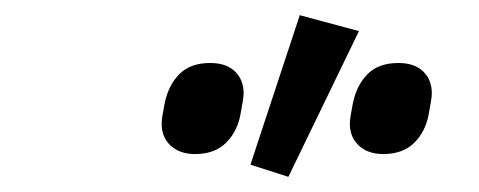

<svg xmlns="http://www.w3.org/2000/svg" viewBox="-20 -815 631 253"><path d="M453 -774 360 -582 310 -598 375 -795ZM237 -612Q217 -612 205 -623Q193 -634 193 -652Q193 -656 194 -662.5Q195 -669 197 -679Q202 -703 216.5 -717.5Q231 -732 257 -732Q278 -732 289.5 -721Q301 -710 301 -692Q301 -688 300 -682Q299 -676 297 -665Q293 -642 278 -627Q263 -612 237 -612ZM485 -612Q465 -612 453 -623Q441 -634 441 -652Q441 -656 442 -662.5Q443 -669 445 -679Q450 -703 464.5 -717.5Q479 -732 505 -732Q526 -732 537.5 -721Q549 -710 549 -692Q549 -688 548 -682Q547 -676 545 -665Q541 -642 526 -627Q511 -612 485 -612Z"/></svg>

Font: IBM Plex Sans Medium
Style: Italic
Weight: 500
Italic angle: -11.31°
Designer: Mike Abbink, Paul van der Laan, Pieter van Rosmalen
Foundry: Bold Monday
Version: Version 3.201